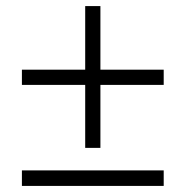

<svg xmlns="http://www.w3.org/2000/svg" viewBox="-20 -611 611 631"><path d="M260 -332H52V-382H260V-591H310V-382H518V-332H310V-125H260ZM52 -51H518V0H52Z"/></svg>

Font: OpenSansMMV
Style: Light
Weight: 300
Foundry: Ascender Corporation
Version: Version 4.001